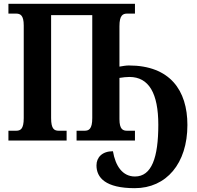

<svg xmlns="http://www.w3.org/2000/svg" viewBox="-20 -734 1028 1003"><path d="M684 249C849 249 959 120 959 -81C959 -262 868 -392 653 -392C639 -392 621 -389 604 -386V-597C604 -655 622 -663 645 -663H685V-714H24V-663H63C86 -663 104 -655 104 -601V-117C104 -59 87 -51 63 -51H24V0H328V-51H288C264 -51 247 -59 247 -117V-655H462V-117C462 -59 444 -51 421 -51H380V0H685V-51H645C622 -51 604 -58 604 -112V-327C622 -330 641 -332 656 -332C758 -332 807 -246 807 -82C807 90 772 188 685 188C620 188 583 133 570 56C514 56 484 88 484 130C484 194 531 249 684 249Z"/></svg>

Font: Noto Serif Condensed
Style: Bold
Weight: 700
Width: 3
Designer: Monotype Design Team
Foundry: Monotype Imaging Inc.
Version: Version 2.015